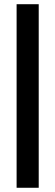

<svg xmlns="http://www.w3.org/2000/svg" viewBox="-20 -720 260 903"><path d="M58.1 163.1V-700.2H162.1V163.1Z"/></svg>

Font: Elstob 18pt
Style: Bold
Weight: 700
Designer: Peter S. Baker
Version: Version 1.015